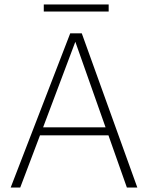

<svg xmlns="http://www.w3.org/2000/svg" viewBox="-20 -844 666 864"><path d="M177 -792V-824H469V-792ZM28 0 296 -694H348L598 0H551L468 -235H160L71 0ZM174 -271H455L319 -656Z"/></svg>

Font: Cantarell Light
Style: Regular
Weight: 300
Designer: Dave Crossland, Nikolaus Waxweiler, Florian Fecher, Jacques Le Bailly, Eben Sorkin, Alexei Vanyashin, Alexios Zavras, Em
Version: Version 0.303